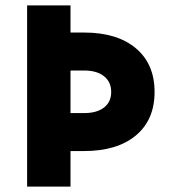

<svg xmlns="http://www.w3.org/2000/svg" viewBox="-20 -688 630 708"><path d="M240 -668V-568H290Q412 -568 481 -510Q550 -452 550 -349Q550 -246 481 -188.5Q412 -131 290 -131H240V0H80V-668ZM290 -271Q337 -271 363.5 -291.5Q390 -312 390 -349Q390 -386 363.5 -407Q337 -428 290 -428H240V-271Z"/></svg>

Font: Madhuban Bold
Style: Regular
Weight: 700
Designer: jaikishan Patel
Foundry: MagicType
Version: Version 1.000